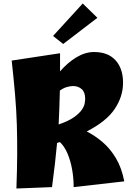

<svg xmlns="http://www.w3.org/2000/svg" viewBox="-20 -1072 754 1100"><path d="M74 8Q78 -99 78.5 -186.5Q79 -274 76.5 -356.5Q74 -439 66.5 -527.5Q59 -616 47 -725L324 -767Q324 -739 324 -713Q324 -687 324 -663Q367 -713 417.5 -743.5Q468 -774 519 -774Q599 -774 642 -726.5Q685 -679 685 -598Q685 -519 637 -447.5Q589 -376 477 -319Q524 -295 567.5 -258Q611 -221 644 -166Q677 -111 692 -33L402 0Q402 -52 393 -102Q384 -152 366.5 -193Q349 -234 323 -258Q314 -255 307 -253Q302 -198 295 -136Q288 -74 278 0ZM399 -579Q382 -579 362 -573Q342 -567 323 -553Q322 -501 320 -453Q318 -405 316 -359Q372 -378 403 -400Q434 -422 448 -442Q462 -462 465 -479Q468 -496 468 -506Q468 -544 448 -561.5Q428 -579 399 -579ZM342 -820 284 -866 454 -1052 538 -970Z"/></svg>

Font: Marhey ExtraBold
Style: Regular
Weight: 800
Designer: Nur Syamsi & Bustanul Arifin
Foundry: Namelatype
Version: Version 1.000; ttfautohint (v1.8.4.7-5d5b)